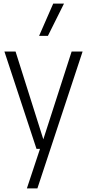

<svg xmlns="http://www.w3.org/2000/svg" viewBox="-20 -828 484 1068"><path d="M378.5 -541.5H439.5L188 220H129.5L202.5 0H183L4.5 -541.5H66.5L221 -53ZM197.5 -628.5 276 -808H336L246.5 -628.5Z"/></svg>

Font: Encode Sans Condensed Light
Style: Regular
Weight: 300
Width: 3
Designer: Multiple Designers
Foundry: Impallari Type
Version: Version 2.000